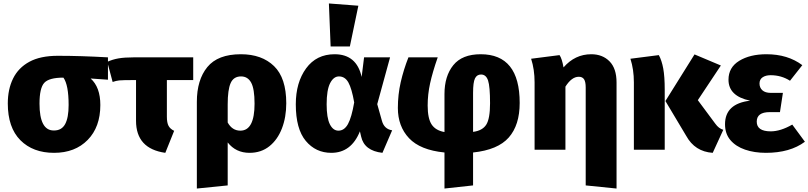

<svg xmlns="http://www.w3.org/2000/svg" viewBox="-20 -864 4665 1108"><path d="M292 18Q170 18 97.5 -55Q25 -128 25 -267Q25 -349 55.5 -411Q86 -473 149.5 -507.5Q213 -542 314 -542Q446 -542 603 -533V-404L503 -411Q559 -361 559 -258Q559 -131 486 -56.5Q413 18 292 18ZM292 -111Q336 -111 356 -148Q376 -185 376 -258Q376 -374 346 -416Q263 -416 235.5 -386Q208 -356 208 -266Q208 -111 290 -111Z M934 18Q765 -6 765 -167V-402Q686 -402 668 -400Q650 -398 630 -391L599 -507Q629 -521 663.5 -527Q698 -533 751 -533H1095V-402H943V-190Q943 -156 952.5 -138Q962 -120 985 -109Z M1116 224V-276Q1116 -403 1176.5 -477Q1237 -551 1370 -551Q1491 -551 1561.5 -482.5Q1632 -414 1632 -268Q1632 -188 1607 -123Q1582 -58 1534.5 -20Q1487 18 1420 18Q1341 18 1294 -42V206ZM1367 -110Q1449 -110 1449 -266Q1449 -351 1429.5 -387Q1410 -423 1371 -423Q1328 -423 1311 -384.5Q1294 -346 1294 -262V-157Q1320 -110 1367 -110Z M2187 18Q2082 6 2064 -76L2057 -106Q2007 18 1892 18Q1802 18 1744.5 -51Q1687 -120 1687 -262Q1687 -388 1746.5 -469.5Q1806 -551 1911 -551Q2038 -551 2067 -420L2081 -533H2231L2157 -263Q2171 -215 2184 -167Q2197 -119 2243 -112ZM1933 -110Q1967 -110 1988 -148Q2009 -186 2024 -273Q2010 -353 1990.5 -388Q1971 -423 1936 -423Q1905 -423 1885 -384Q1865 -345 1865 -262Q1865 -184 1883.5 -147Q1902 -110 1933 -110ZM1999 -596H1888L1878 -844L2048 -831Z M2545 224V16Q2405 2 2340.5 -66.5Q2276 -135 2276 -241Q2276 -318 2292.5 -390Q2309 -462 2337 -533H2506Q2476 -447 2462 -383Q2448 -319 2448 -255Q2448 -180 2471 -145.5Q2494 -111 2545 -102V-321Q2545 -425 2596 -488Q2647 -551 2754 -551Q2979 -551 2979 -270Q2979 -142 2916 -70.5Q2853 1 2710 16V206ZM2710 -103Q2764 -110 2786 -144.5Q2808 -179 2808 -268Q2808 -365 2796.5 -399.5Q2785 -434 2756 -434Q2732 -434 2721 -411.5Q2710 -389 2710 -328Z M3538 224 3360 206V-359Q3360 -392 3350.5 -406.5Q3341 -421 3320 -421Q3279 -421 3243 -364V0H3065V-389Q3065 -463 3045 -525L3209 -546Q3223 -526 3232 -475Q3298 -551 3392 -551Q3457 -551 3497.5 -510Q3538 -469 3538 -388Z M4093 18Q3990 11 3940 -80L3820 -281L3988 -550L4140 -486L4007 -286L4108 -150Q4128 -122 4154 -115ZM3816 0H3638V-389Q3638 -463 3618 -525L3782 -546Q3799 -515 3807.5 -468.5Q3816 -422 3816 -347Z M4400 18Q4333 18 4279.5 -0.5Q4226 -19 4195 -55.5Q4164 -92 4164 -147Q4164 -266 4309 -283Q4184 -309 4184 -404Q4184 -475 4246 -513Q4308 -551 4403 -551Q4526 -551 4610 -488L4539 -398Q4489 -430 4427 -430Q4399 -430 4381 -418Q4363 -406 4363 -382Q4363 -358 4379.5 -343Q4396 -328 4429 -328H4498L4481 -217H4422Q4347 -217 4347 -162Q4347 -106 4428 -106Q4484 -106 4552 -145L4625 -46Q4539 18 4400 18Z"/></svg>

Font: Trujillo ExtraBold
Style: Regular
Weight: 800
Designer: Fira Sans original fonts by bBox Type GmbH, Carrois Corporate GbR, & Edenspiekermann AG / Changes by Cristiano Sobral
Foundry: Fira Sans original fonts by bBox Type GmbH, Carrois Corporate GbR, & Edenspiekermann AG / Changes by Cristiano Sobral
Version: Version 4.301;July 28, 2020;FontCreator 13.0.0.2655 64-bit